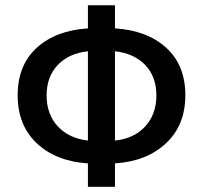

<svg xmlns="http://www.w3.org/2000/svg" viewBox="-20 -696 780 738"><path d="M317.9 22V-67.9Q194.3 -76.2 121.1 -145.5Q47.9 -214.8 47.9 -330.1Q47.9 -445.3 121.1 -512.2Q194.3 -579.1 317.9 -586.9V-675.8H421.9V-586.9Q545.9 -579.1 619.1 -512.2Q692.4 -445.3 692.4 -330.1Q692.4 -214.8 618.2 -145.5Q544.9 -76.2 421.9 -67.9V22ZM538.1 -446.3Q495.1 -490.7 421.9 -499V-155.8Q495.1 -163.1 538.1 -210Q581.1 -256.8 581.1 -329.1Q581.1 -401.4 538.1 -446.3ZM317.9 -155.8V-499Q245.1 -491.2 202.1 -446.3Q159.2 -401.4 159.2 -329.1Q159.2 -256.8 202.1 -210.4Q245.1 -164.1 317.9 -155.8Z"/></svg>

Font: SourceSansPro-Semibold
Style: Regular
Weight: 600
Designer: Paul D. Hunt
Foundry: Adobe Systems Incorporated
Version: Version 2.020;PS 2.0;hotconv 1.0.86;makeotf.lib2.5.63406